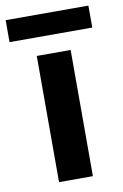

<svg xmlns="http://www.w3.org/2000/svg" viewBox="-114 -746 509 794"><g transform="rotate(-10 140.5 -349.0)"><path d="M210.6 -529.9V0H68.4V-529.9ZM-32.6 -697.9H314.8V-605.7H-32.6Z"/></g></svg>

Font: Wand UI Pro
Style: Regular
Weight: 400
Designer: Andreas Faust
Version: Version 1.003;FEAKit 1.0